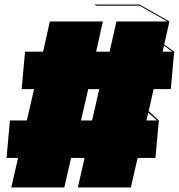

<svg xmlns="http://www.w3.org/2000/svg" viewBox="-20 -831 792 851"><path d="M661 -436 639 -339 684 -297 669 -131H590L560 0H325L355 -131H295L265 0H30L60 -131H9L24 -297H99L131 -436H76L91 -602H171L201 -736H436L406 -602H466L496 -736H722L598 -806H406L399 -811H598L731 -736L708 -634L752 -602L737 -436ZM701 -602H744L707 -629ZM420 -436H371L339 -297H388ZM637 -332 629 -297H676Z"/></svg>

Font: FFF_HK Layer Front
Style: Regular
Weight: 400
Italic angle: -5°
Designer: bBox Type GmbH
Foundry: bBox Type GmbH
Version: Version 0.002